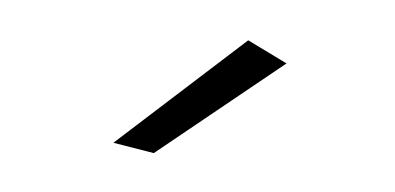

<svg xmlns="http://www.w3.org/2000/svg" viewBox="-26 -780 403 196"><g transform="rotate(5 175.0 -681.5)"><path d="M222.2 -743.2 263.2 -723.1 136.2 -620.1 94.2 -627Z"/></g></svg>

Font: Montserrat-Arabic ExtraLight
Style: Regular
Weight: 275
Designer: Mohamed Gaber
Foundry: Kief Type Foundry
Version: Version 5.008;PS 005.008;hotconv 1.0.88;makeotf.lib2.5.64775